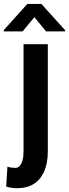

<svg xmlns="http://www.w3.org/2000/svg" viewBox="-50 -756 356 989"><path d="M71.3 -528.3H196.3V22.9Q196.3 84.5 177.5 127Q158.7 169.4 123.8 191.4Q88.9 213.4 39.6 213.4Q23.9 213.4 10.5 211.7Q-2.9 210 -18.1 205.1L-11.7 102.5Q-3.4 105.5 7.6 107.2Q18.6 108.9 27.8 108.9Q42 108.9 51.5 98.6Q61 88.4 66.2 69.3Q71.3 50.3 71.3 22.9ZM163.1 -735.8 285.6 -600.1V-594.2H187.5L127 -667.5L66.4 -594.2H-30.3V-601.1L90.8 -735.8Z"/></svg>

Font: Roboto Condensed SemiBold
Style: Regular
Weight: 600
Designer: Christian Robertson
Foundry: Google
Version: Version 3.008; 2023